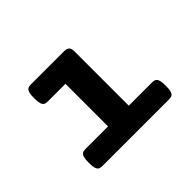

<svg xmlns="http://www.w3.org/2000/svg" viewBox="-100 -625 800 800"><g transform="rotate(-45 300.0 -225.5)"><path d="M367.7 -420.4V-100.1H504.9Q516.6 -100.1 522.9 -95.9Q529.3 -91.8 532.5 -81.1Q535.6 -70.3 535.6 -49.8Q535.6 -29.3 532.5 -18.6Q529.3 -7.8 522.9 -3.9Q516.6 0 504.9 0H112.3Q100.6 0 94.2 -3.9Q87.9 -7.8 84.7 -18.6Q81.5 -29.3 81.5 -49.8Q81.5 -70.3 84.7 -81.1Q87.9 -91.8 94.2 -95.9Q100.6 -100.1 112.3 -100.1H245.6V-351.1H141.6Q129.9 -351.1 123.5 -355Q117.2 -358.9 114 -369.6Q110.8 -380.4 110.8 -400.9Q110.8 -421.4 114 -432.1Q117.2 -442.9 123.5 -447Q129.9 -451.2 141.6 -451.2H336.9Q353.5 -451.2 360.6 -444.1Q367.7 -437 367.7 -420.4Z"/></g></svg>

Font: Courier Prime
Style: Bold
Weight: 700
Designer: Alan Dague-Greene, Quote-Unquote Apps
Foundry: Quote-Unquote Apps
Version: Version 3.018